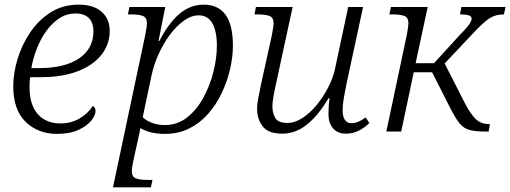

<svg xmlns="http://www.w3.org/2000/svg" viewBox="-20 -566 2195 826"><path d="M225 10Q144 10 90.5 -41.5Q37 -93 37 -196Q37 -251 55.5 -312Q74 -373 109.5 -426Q145 -479 197.5 -512.5Q250 -546 319 -546Q382 -546 417 -515.5Q452 -485 452 -433Q452 -376 417 -331Q382 -286 315.5 -260Q249 -234 156 -234H110Q108 -223 107.5 -212.5Q107 -202 107 -192Q107 -115 142.5 -75Q178 -35 241 -35Q286 -35 322.5 -56.5Q359 -78 379 -110Q391 -104 391 -88Q391 -70 372.5 -47Q354 -24 317 -7Q280 10 225 10ZM115 -273H148Q259 -273 320.5 -315Q382 -357 382 -431Q382 -468 362.5 -488Q343 -508 304 -508Q267 -508 235.5 -487.5Q204 -467 179.5 -433Q155 -399 138.5 -357Q122 -315 115 -273Z M466 240 605 -416Q612 -451 612 -466Q612 -491 594.5 -497.5Q577 -504 545 -504H530L537 -536H691L662 -390H666Q704 -465 751 -505.5Q798 -546 856 -546Q982 -546 982 -370Q982 -322 970 -269.5Q958 -217 934.5 -167Q911 -117 876 -77Q841 -37 794.5 -13.5Q748 10 689 10Q625 10 584 -15Q580 8 574 33L555 119Q553 129 550 144.5Q547 160 547 170Q547 195 565 201.5Q583 208 615 208H636L629 240ZM689 -28Q743 -28 784.5 -60.5Q826 -93 854.5 -145Q883 -197 898 -256.5Q913 -316 913 -370Q913 -432 893.5 -466Q874 -500 835 -500Q803 -500 771 -477Q739 -454 711 -416.5Q683 -379 662.5 -333.5Q642 -288 632 -242L594 -62Q607 -48 632.5 -38Q658 -28 689 -28Z M1194 9Q1134 9 1110 -22.5Q1086 -54 1086 -97Q1086 -119 1092 -148.5Q1098 -178 1104 -208L1149 -412Q1152 -427 1154.5 -443Q1157 -459 1157 -466Q1157 -491 1139 -497.5Q1121 -504 1089 -504H1075L1081 -536H1239L1171 -222Q1164 -192 1158 -160Q1152 -128 1152 -107Q1152 -79 1164.5 -58Q1177 -37 1217 -37Q1247 -37 1279 -57Q1311 -77 1340 -111.5Q1369 -146 1391.5 -189Q1414 -232 1423 -278L1478 -536H1542L1471 -207Q1465 -177 1459.5 -146.5Q1454 -116 1454 -92Q1454 -36 1493 -36Q1520 -36 1553 -61L1569 -37Q1548 -16 1523 -3.5Q1498 9 1468 9Q1432 9 1412.5 -14Q1393 -37 1393 -76Q1393 -89 1394 -106.5Q1395 -124 1398 -143H1393Q1350 -70 1301 -30.5Q1252 9 1194 9Z M1642 0 1731 -420Q1737 -452 1737 -466Q1737 -491 1719.5 -497.5Q1702 -504 1670 -504H1655L1662 -536H1820L1768 -294H1847L1953 -410Q1990 -448 1999.5 -462.5Q2009 -477 2009 -486Q2009 -495 1998 -499.5Q1987 -504 1959 -504L1965 -536H2155L2148 -504Q2112 -504 2087 -488Q2062 -472 2023 -431L1893 -293L1981 -120Q2004 -76 2026.5 -54Q2049 -32 2085 -32H2088L2082 0H2069Q2025 0 1999.5 -7Q1974 -14 1956.5 -36Q1939 -58 1916 -103L1839 -255H1760L1706 0Z"/></svg>

Font: Noto Serif Light
Style: Italic
Weight: 300
Italic angle: -12°
Designer: Monotype Design Team
Foundry: Monotype Imaging Inc.
Version: Version 2.013